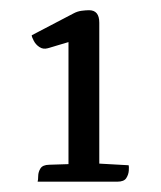

<svg xmlns="http://www.w3.org/2000/svg" viewBox="-20 -639 313 374"><path d="M173.4 -594.8V-285.1H113.4V-557L73 -545Q63.9 -542.5 56.7 -547.4Q49.5 -552.2 45.7 -559.7Q41.8 -567.1 41.8 -570.3L122.9 -612.7Q130.5 -616.9 138.9 -618Q147.3 -619.1 153.5 -619.1Q173.4 -619.1 173.4 -594.8ZM173.4 -320.3 230.6 -317.1Q231.4 -314.9 230.9 -306.9Q230.4 -299 226 -292.1Q221.6 -285.1 208.5 -285.1H53.3Q54.3 -288.1 54.4 -296.1Q54.5 -304 58.8 -310.9Q63.2 -317.9 76 -318.1L113.4 -319.3Z"/></svg>

Font: Karma Variable Light
Style: Regular
Weight: 300
Designer: Joana Correia
Foundry: Indian Type Foundry
Version: Version 3.000